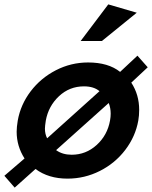

<svg xmlns="http://www.w3.org/2000/svg" viewBox="-43 -803 694 876"><path d="M462 -284Q462 -270 459 -253Q447 -186 398 -141.5Q349 -97 284 -97Q242 -97 213 -118L453 -333Q462 -311 462 -284ZM162 -216Q162 -227 166 -253Q178 -319 226 -364Q274 -409 340 -409Q385 -409 411 -387L172 -172Q162 -192 162 -216ZM24 53 119 -32Q178 12 265 12Q343 12 412.5 -23Q482 -58 528.5 -119Q575 -180 588 -253Q592 -276 592 -302Q592 -371 556 -426L631 -496L584 -549L505 -475Q451 -518 359 -518Q281 -518 212 -482.5Q143 -447 97 -386.5Q51 -326 38 -253Q33 -223 33 -202Q33 -136 69 -80L-23 -1ZM325 -616H422L581 -745L451 -783Z"/></svg>

Font: Geom SemiBold
Style: Bold Italic
Weight: 600
Italic angle: -10°
Version: Version 1.102